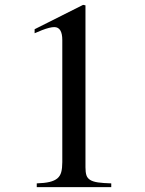

<svg xmlns="http://www.w3.org/2000/svg" viewBox="-20 -773 598 793"><path d="M333 -751V-82Q333 -61.5 336.9 -49.3Q340.8 -37.1 352.5 -29.8Q364.3 -22.5 385.3 -19.5Q406.2 -16.6 439.5 -15.6V0H131.8V-15.6Q164.1 -16.6 184.6 -21.5Q205.1 -26.4 216.8 -36.1Q228.5 -45.9 232.9 -62Q237.3 -78.1 237.3 -103.5V-607.4Q237.3 -661.1 204.1 -661.1Q186.5 -661.1 153.3 -648.4L123 -635.7V-652.3L323.2 -752.9Z"/></svg>

Font: Jomolhari
Style: Regular
Weight: 400
Designer: Christopher J. Fynn
Foundry: Christopher  J.  Fynn (Karma Drubgy¸ Tenzin).
Version: Version alpha 0.003c 2006